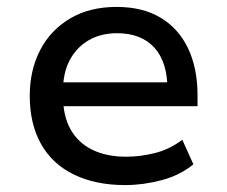

<svg xmlns="http://www.w3.org/2000/svg" viewBox="-20 -526 656 555"><path d="M342 9Q256 9 193.5 -21.5Q131 -52 98.5 -110Q66 -168 66 -249Q66 -323 96 -381Q126 -439 182.5 -472.5Q239 -506 317 -506Q392 -506 444 -475Q496 -444 523.5 -386.5Q551 -329 551 -250V-219H142V-288H483L464 -268Q464 -347 426 -388.5Q388 -430 318 -430Q272 -430 237 -410Q202 -390 182 -353Q162 -316 162 -262V-250Q162 -191 184 -152Q206 -113 247 -93Q288 -73 345 -73Q385 -73 427.5 -83.5Q470 -94 507 -122L539 -51Q500 -19 446.5 -5Q393 9 342 9Z"/></svg>

Font: Nunito Sans 7pt Medium
Style: Regular
Weight: 500
Designer: Vernon Adams
Foundry: Vernon Adams
Version: Version 3.101;gftools[0.9.27]